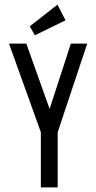

<svg xmlns="http://www.w3.org/2000/svg" viewBox="-20 -812 415 832"><path d="M157 0V-239L19 -623H94L195 -340L287 -623H358L230 -239V0ZM131 -659 109 -698 229 -792 264 -724Z"/></svg>

Font: Inconsolata Condensed Medium
Style: Regular
Weight: 500
Width: 3
Monospace: yes
Designer: Raph Levien, Cyreal, Brenton Simpson
Foundry: Raph Levien, Cyreal, Google
Version: Version 3.100; ttfautohint (v1.8.4.7-5d5b)